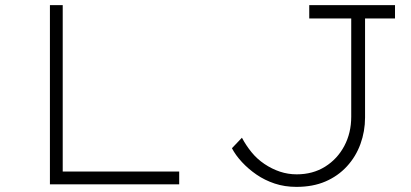

<svg xmlns="http://www.w3.org/2000/svg" viewBox="-20 -720 1607 750"><path d="M175 0V-700H225V-50H680V0ZM1138 10Q1092 10 1053 -3Q1014 -16 982 -38Q950 -60 925 -87Q900 -114 886 -141L925 -182Q941 -152 962.5 -125.5Q984 -99 1013 -79.5Q1042 -60 1073.5 -49.5Q1105 -39 1139 -39Q1202 -39 1250 -69Q1298 -99 1325 -150Q1352 -201 1352 -264V-648H1188V-700H1523V-648H1406V-261Q1406 -207 1388 -157.5Q1370 -108 1335 -70Q1300 -32 1251 -11Q1202 10 1138 10Z"/></svg>

Font: Lexend Tera ExtraLight
Style: Regular
Weight: 250
Designer: Bonnie Shaver-Troup, Thomas Jockin
Foundry: Lexend
Version: Version 1.007